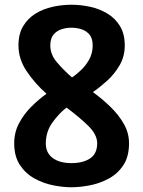

<svg xmlns="http://www.w3.org/2000/svg" viewBox="-20 -777 605 811"><path d="M281.5 14Q246.5 14 204.8 5.8Q163 -2.5 125.5 -23.2Q88 -44 64 -80.2Q40 -116.5 40 -172Q40 -218.5 61 -257.5Q82 -296.5 113.8 -327.8Q145.5 -359 176.5 -381Q128 -423.5 93 -475.5Q58 -527.5 58 -585Q58 -633.5 77.8 -666.5Q97.5 -699.5 130 -719.5Q162.5 -739.5 202.2 -748.2Q242 -757 281.5 -757Q321.5 -757 361.2 -748.2Q401 -739.5 434 -719.5Q467 -699.5 487 -666.5Q507 -633.5 507 -585Q507 -538.5 485.2 -501.2Q463.5 -464 432.5 -436Q401.5 -408 372.5 -388Q413 -358.5 447.8 -324.5Q482.5 -290.5 503.8 -252.5Q525 -214.5 525 -172Q525 -115 500.8 -78.8Q476.5 -42.5 438.5 -22.2Q400.5 -2 358.8 6Q317 14 281.5 14ZM284 -450Q302 -461.5 322.2 -480.8Q342.5 -500 357 -526.2Q371.5 -552.5 371.5 -585Q371.5 -614.5 358 -630.8Q344.5 -647 324 -653.5Q303.5 -660 281.5 -660Q260.5 -660 240 -653.5Q219.5 -647 206 -630.8Q192.5 -614.5 192.5 -585Q192.5 -546.5 220.5 -513.8Q248.5 -481 284 -450ZM281.5 -88Q331 -88 360.8 -108Q390.5 -128 390.5 -172Q390.5 -208.5 352.5 -245.8Q314.5 -283 261 -322.5Q230 -299 201.8 -260Q173.5 -221 173.5 -171Q173.5 -131 202.8 -109.5Q232 -88 281.5 -88Z"/></svg>

Font: Junction
Style: Bold
Weight: 700
Designer: Caroline Hadilaksono
Foundry: Caroline Hadilaksono, Tyler Finck, The League of Moveable Type
Version: Version 2.000; ttfautohint (v1.8.3)